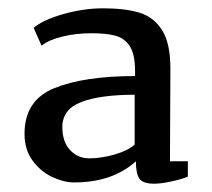

<svg xmlns="http://www.w3.org/2000/svg" viewBox="-20 -798 511 462"><path d="M390 -633 389 -410H432V-373Q418 -367 393 -361.5Q368 -356 351 -356Q324 -356 315.5 -368Q307 -380 307 -410Q251 -359 158 -359Q134 -359 106 -372Q78 -385 58.5 -411.5Q39 -438 39 -476Q39 -557 111 -586Q183 -615 305 -615V-627Q305 -667 292.5 -686.5Q280 -706 258 -712Q236 -718 200 -718Q163 -718 130 -710Q97 -702 80 -688L61 -731Q83 -750 132 -764Q181 -778 228 -778Q281 -778 315.5 -767.5Q350 -757 370 -725.5Q390 -694 390 -633ZM130 -492Q130 -457 148.5 -437Q167 -417 195 -417Q223 -417 255 -426Q287 -435 304 -450V-570Q221 -570 175.5 -552.5Q130 -535 130 -492Z"/></svg>

Font: Martel DemiBold
Style: Regular
Weight: 600
Designer: Dan Reynolds
Foundry: Dan Reynolds
Version: Version 1.001; ttfautohint (v1.1) -l 5 -r 5 -G 72 -x 0 -D la